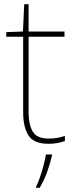

<svg xmlns="http://www.w3.org/2000/svg" viewBox="-20 -679 359 920"><path d="M212 -15Q237 -15 256 -18.5Q275 -22 291 -28V-3Q275 2 256.5 6Q238 10 212 10Q142 10 116.5 -30Q91 -70 91 -140V-503H10V-525L90 -528L96 -659H117V-528H289V-503H117V-143Q117 -82 137 -48.5Q157 -15 212 -15ZM229 67Q220 106 205.5 146Q191 186 170 221H153V215Q161 200 171 171.5Q181 143 189 112.5Q197 82 200 61H229Z"/></svg>

Font: Noto Sans Oriya Thin
Style: Regular
Weight: 100
Designer: Amélie Bonet and Sol Matas
Foundry: Google LLC
Version: Version 2.006; ttfautohint (v1.8.4.7-5d5b)